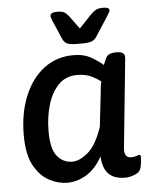

<svg xmlns="http://www.w3.org/2000/svg" viewBox="-52 -762 649 813"><g transform="rotate(-5 272.5 -355.5)"><path d="M294 -575Q264 -575 251.5 -581Q239 -587 233 -601L200 -677Q197 -685 194.5 -691.5Q192 -698 192 -703Q192 -718 222 -718Q245 -718 254.5 -710.5Q264 -703 271 -694L311 -639L363 -694Q372 -703 383 -710.5Q394 -718 416 -718Q443 -718 443 -705Q443 -700 428 -677L379 -601Q371 -588 359 -581.5Q347 -575 314 -575ZM201 7Q164 7 125.5 -13Q87 -33 61 -80Q35 -127 35 -209Q35 -303 65 -375.5Q95 -448 148.5 -488.5Q202 -529 274 -529Q319 -529 351 -510Q383 -491 399 -476Q407 -499 415.5 -511.5Q424 -524 450 -525H458Q477 -525 485 -518Q493 -511 491 -494L453 -119Q449 -77 480 -77Q493 -77 502 -80.5Q511 -84 515 -84Q521 -84 521 -75Q521 -73 520.5 -62Q520 -51 516 -32Q512 -11 489 -2Q466 7 448 7Q400 7 376.5 -18Q353 -43 351 -92Q323 -41 283.5 -17Q244 7 201 7ZM231 -80Q261 -80 297 -110Q333 -140 359 -217L374 -349Q376 -368 377.5 -381.5Q379 -395 382 -408Q368 -419 343.5 -431.5Q319 -444 281 -444Q234 -444 203 -412.5Q172 -381 156.5 -329Q141 -277 141 -216Q141 -141 166.5 -110.5Q192 -80 231 -80Z"/></g></svg>

Font: Asap Medium
Style: Italic
Weight: 500
Italic angle: -6°
Designer: Pablo Cosgaya
Foundry: Omnibus-Type
Version: Version 3.001; ttfautohint (v1.8.3)